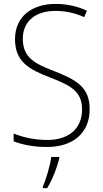

<svg xmlns="http://www.w3.org/2000/svg" viewBox="-20 -744 529 985"><path d="M440 -184C440 -298 370 -335 256 -380C163 -416 97 -446 97 -545C97 -639 167 -688 264 -688C309 -688 360 -680 412 -656L426 -689C379 -711 324 -724 265 -724C146 -724 57 -661 57 -543C57 -427 130 -388 233 -348C343 -306 401 -275 401 -183C401 -80 328 -26 223 -26C157 -26 96 -40 50 -59V-19C94 -2 150 10 222 10C349 10 440 -57 440 -184ZM284 69V61H243C238 103 215 180 200 213V221H222C250 176 272 117 284 69Z"/></svg>

Font: Noto Sans Thai SemCond ExtLt
Style: Regular
Weight: 200
Width: 4
Designer: Monotype Design Team
Foundry: Monotype Imaging Inc.
Version: Version 2.002